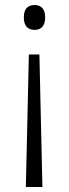

<svg xmlns="http://www.w3.org/2000/svg" viewBox="-20 -558 274 765"><path d="M160 -489C160 -522 144 -538 118 -538C89 -538 75 -521 75 -489C75 -456 89 -439 118 -439C144 -439 160 -455 160 -489ZM95 -341 83 187H149L137 -341Z"/></svg>

Font: Noto Sans Gujarati UI SemiCondensed Light
Style: Regular
Weight: 300
Width: 4
Designer: Jelle Bosma - Monotype Design Team, Universal Thirst
Foundry: Monotype Imaging Inc.
Version: Version 2.106